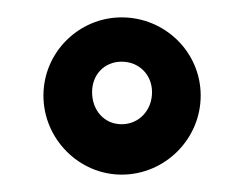

<svg xmlns="http://www.w3.org/2000/svg" viewBox="-20 -791 281 221"><path d="M120 -590C170 -590 211 -631 211 -681C211 -731 170 -771 120 -771C71 -771 30 -731 30 -681C30 -631 71 -590 120 -590ZM86 -685C86 -705 100 -720 120 -720C140 -720 155 -705 155 -685C155 -664 140 -648 120 -648C100 -648 86 -664 86 -685Z"/></svg>

Font: All Genders v4
Style: Bold
Weight: 700
Designer: Rassam Alawdi
Foundry: Rassam Art
Version: Version 3.100;FEAKit 1.0